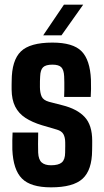

<svg xmlns="http://www.w3.org/2000/svg" viewBox="-20 -791 443 820"><path d="M197.9 9.1Q111 9.1 73.7 -28.5Q36.4 -66 32.7 -152Q32.2 -169.5 32.6 -192Q33 -214.6 33.7 -224.9H143.1Q142.5 -197.8 142.5 -175.6Q142.5 -153.3 143 -139.1Q144.4 -109.2 158 -97.2Q171.6 -85.2 197.9 -85.2Q229.9 -85.2 243.9 -97.2Q258 -109.2 258.2 -139.1Q258.4 -152.2 258.4 -157Q258.5 -161.8 258.6 -166.3Q258.6 -170.8 258.5 -183.1Q258.2 -204.8 250.7 -218.2Q243.1 -231.6 223.1 -237.4L159.4 -256.1Q117.6 -268.7 88.7 -287.5Q59.8 -306.3 44.9 -335.7Q30 -365 29.6 -409Q29.5 -418.8 29.6 -427.6Q29.7 -436.5 29.9 -445.5Q30.1 -533.2 69 -571.2Q107.8 -609.1 203.9 -609.1Q291.7 -609.1 328.1 -572.3Q364.6 -535.6 368.4 -451.1Q369.1 -433.7 368.8 -410.7Q368.4 -387.7 367.4 -377H253.9Q254.5 -388.3 254.7 -405.7Q254.9 -423.1 254.7 -439.7Q254.5 -456.3 254 -464.9Q252.8 -492.4 241.9 -503.6Q231.1 -514.9 203.9 -514.9Q175.2 -514.9 163.8 -503.6Q152.5 -492.4 151.5 -464.9Q151 -451.9 150.6 -444.7Q150.3 -437.4 150.5 -419.4Q150.7 -395.2 157.6 -379.2Q164.5 -363.2 189.4 -356.2L246.1 -341.6Q309.5 -325.8 341.6 -291.3Q373.8 -256.9 373.8 -189.5Q373.8 -180.1 373.7 -169.3Q373.6 -158.6 373.4 -148.8Q372.9 -64.5 332.7 -27.7Q292.6 9.1 197.9 9.1ZM164.4 -640 253.2 -771.2H335.4L242.5 -640Z"/></svg>

Font: Big Shoulders Thin
Style: Regular
Weight: 100
Designer: Patric King
Foundry: XO Type Co
Version: Version 2.002